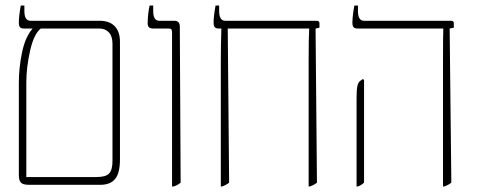

<svg xmlns="http://www.w3.org/2000/svg" viewBox="-20 -667 1724 693"><path d="M413 -516V-92Q413 -42 395.5 -21Q378 0 343 0H84Q63 0 55.5 -8Q48 -16 48 -34V-369Q48 -422 59.5 -477.5Q71 -533 97 -563V-564H67Q56 -564 52 -569Q48 -574 48 -585Q48 -609 55 -647H68V-627Q68 -592 90 -592H340Q375 -592 394 -572.5Q413 -553 413 -516ZM386 -509Q386 -536 373 -550Q360 -564 339 -564H127Q102 -544 88.5 -483.5Q75 -423 75 -369V-28H329Q362 -28 374 -41Q386 -54 386 -86Z M601 -550Q601 -558 598.5 -561Q596 -564 589 -564H533Q513 -564 513 -582Q513 -599 515 -617Q517 -635 520 -647H533V-627Q533 -592 555 -592H609Q629 -592 629 -571L632 -8Q624 0 607 6H601Z M1133 -567 1119 -564 1124 -8Q1117 -1 1099 6H1094V-444Q1094 -535 1096 -563V-564H802L807 -8Q800 -1 782 6H777V-444Q777 -507 779 -563V-564H770Q759 -564 755 -569Q751 -574 751 -585Q751 -609 758 -647H771V-627Q771 -592 793 -592H1123Q1133 -592 1133 -583Z M1579 -444Q1579 -541 1580 -563V-564H1271Q1260 -564 1256 -569Q1252 -574 1252 -585Q1252 -609 1259 -647H1272V-627Q1272 -592 1294 -592H1608Q1618 -592 1618 -583V-567L1603 -564L1609 -8Q1602 -1 1584 6H1579ZM1267 -314Q1267 -343 1270 -356.5Q1273 -370 1280 -375L1290 -382L1294 -378V-8Q1285 1 1272 6H1267Z"/></svg>

Font: Noto Serif Hebrew NarrowThin
Style: Regular
Weight: 250
Width: 4
Designer: Monotype Design Team
Foundry: Monotype Imaging Inc.
Version: Version 1.000